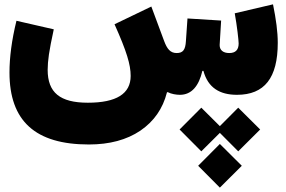

<svg xmlns="http://www.w3.org/2000/svg" viewBox="-20 -439 1324 889"><path d="M912.1 261.7 998 176.3 1083 261.7 1184.6 160.6 1083 59.6 998 145 912.1 59.6 811.5 160.6ZM998 429.7 1099.6 328.6 998 227.5 897.5 328.6ZM813 0C867.2 0 900.9 -41 917 -110.8H921.9C942.9 -32.7 997.6 0 1077.1 0C1204.6 0 1266.1 -78.1 1266.1 -240.7C1266.1 -291 1258.3 -349.1 1244.1 -418.9L1066.9 -377.4C1077.6 -318.8 1085 -251 1085 -237.8C1085 -208 1070.3 -193.4 1041.5 -193.4C1012.7 -193.4 997.1 -207.5 997.1 -229.5V-231.9L1003.9 -343.8L848.1 -353.5L840.8 -248.5C838.4 -208 827.1 -193.4 797.9 -193.4C768.1 -193.4 753.4 -213.4 740.2 -248.5L680.7 -408.7L510.3 -326.7C566.9 -200.2 585 -139.6 585 -87.4C585 -4.9 519 36.6 386.7 36.6C257.8 36.6 200.7 -10.3 200.7 -115.7C200.7 -135.7 202.6 -159.7 206.5 -186.5C210.4 -213.4 217.8 -252 229 -303.2L56.2 -342.8C34.2 -253.4 23.9 -172.4 23.9 -103.5C23.9 121.1 143.1 230 391.6 230C487.3 230 566.9 208.5 629.9 166C692.9 123 733.9 64 752.9 -10.7L755.9 -12.7C773.4 -3.4 796.9 0 813 0Z"/></svg>

Font: Estedad Black
Style: Regular
Weight: 900
Designer: Amin Abedi
Version: Version 7.3